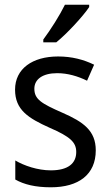

<svg xmlns="http://www.w3.org/2000/svg" viewBox="-20 -786 468 816"><path d="M359 -756V-766H256C234 -721 196 -661 164 -618V-606H219C264 -642 334 -718 359 -756ZM387 -147C387 -231 334 -268 245 -307C156 -346 126 -364 126 -409C126 -449 161 -475 223 -475C268 -475 311 -462 350 -443L380 -511C335 -533 285 -546 227 -546C118 -546 44 -494 44 -405C44 -319 100 -284 191 -243C279 -205 304 -181 304 -140C304 -92 270 -62 196 -62C140 -62 82 -82 45 -104V-23C82 -2 130 10 196 10C314 10 387 -44 387 -147Z"/></svg>

Font: Noto Sans Sinhala UI SemiCondensed
Style: Regular
Weight: 400
Width: 4
Designer: Jelle Bosma - Monotype Design Team
Foundry: Monotype Imaging Inc.
Version: Version 2.006